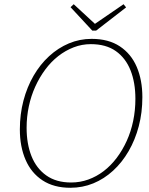

<svg xmlns="http://www.w3.org/2000/svg" viewBox="-20 -875 707 909"><path d="M313 14Q235 14 181.5 -21Q128 -56 101 -118.5Q74 -181 74 -262Q74 -334 91 -398.5Q108 -463 139 -516.5Q170 -570 212.5 -609Q255 -648 306 -669.5Q357 -691 414 -691Q494 -691 547.5 -655.5Q601 -620 627.5 -558Q654 -496 654 -415Q654 -342 637 -277.5Q620 -213 589 -159.5Q558 -106 515.5 -67Q473 -28 422 -7Q371 14 313 14ZM317 -11Q359 -11 398 -25Q437 -39 471 -65Q505 -91 532.5 -127.5Q560 -164 580 -208Q600 -252 610.5 -302.5Q621 -353 621 -407Q621 -484 598 -542Q575 -600 528.5 -633Q482 -666 410 -666Q368 -666 329 -651Q290 -636 256 -609.5Q222 -583 194.5 -546Q167 -509 147 -465Q127 -421 116.5 -371.5Q106 -322 106 -270Q106 -194 129 -136Q152 -78 199 -44.5Q246 -11 317 -11ZM329 -855 435 -757H422L565 -855L577 -840L435 -730H417L314 -841Z"/></svg>

Font: Source Serif 4 ExtraLight
Style: Italic
Weight: 250
Italic angle: -12°
Designer: Frank Grießhammer
Foundry: Adobe Systems Incorporated
Version: Version 4.004;hotconv 1.0.116;makeotfexe 2.5.65601